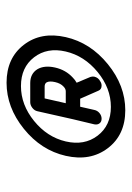

<svg xmlns="http://www.w3.org/2000/svg" viewBox="74 -592 411 600"><g transform="rotate(-90 280.0 -291.5)"><path d="M178 -423Q245 -477 322 -477Q399 -477 440.5 -423Q482 -369 464.5 -292Q447 -215 380 -160.5Q313 -106 236 -106Q159 -106 117.5 -160.5Q76 -215 93.5 -292Q111 -369 178 -423ZM401.5 -391Q370 -432 311.5 -432Q253 -432 202.5 -391Q152 -350 138.5 -292Q125 -234 156.5 -192.5Q188 -151 246.5 -151Q305 -151 355.5 -192.5Q406 -234 419.5 -292Q433 -350 401.5 -391ZM261 -403H321Q350 -403 364 -381Q377 -359 369.5 -325.5Q362 -292 338 -270Q331 -263 322 -258Q323 -255 325 -250.5Q327 -246 331 -236.5Q335 -227 337.5 -221Q340 -215 340 -215Q342 -209 341 -203Q338 -190 326 -184Q320 -180 313 -180Q301 -180 297 -190L272 -247H247L237 -203Q235 -193 227 -186.5Q219 -180 209.5 -180Q200 -180 195 -186.5Q190 -193 192 -203L208 -270L233 -381Q235 -390 243.5 -396.5Q252 -403 261 -403ZM273 -358 258 -292H295Q303 -292 310 -299Q320 -308 324 -325.5Q328 -343 323 -352Q319 -358 310 -358Z"/></g></svg>

Font: Brass Mono
Style: Italic
Weight: 400
Italic angle: -13°
Monospace: yes
Version: Version 1.100; ttfautohint (v1.8.3) -l 8 -r 50 -G 200 -x 14 